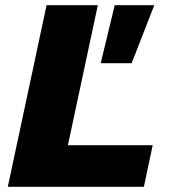

<svg xmlns="http://www.w3.org/2000/svg" viewBox="-20 -718 690 738"><path d="M10 0 159 -698H356L241 -160H567L533 0ZM367 -475 421 -698H573L486 -475Z"/></svg>

Font: Azeret Mono Thin ExtraBold
Style: Italic
Weight: 800
Italic angle: -12°
Version: Version 1.002